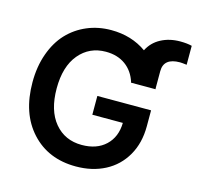

<svg xmlns="http://www.w3.org/2000/svg" viewBox="-112 -891 1043 1018"><g transform="rotate(15 409.5 -382.0)"><path d="M693.4 -495.1H558.1V-498Q540 -555.2 496.1 -587.2Q452.1 -619.1 388.2 -619.1Q297.9 -619.1 241.7 -551.8Q185.5 -484.4 185.5 -364.3Q185.5 -243.2 241.7 -175.8Q297.9 -108.4 391.1 -108.4Q473.1 -108.4 521.7 -154.3Q570.3 -200.2 571.8 -277.8H404.3V-380.9H699.2V-293.5Q699.2 -201.2 659.4 -132.1Q619.6 -63 549.8 -26.6Q480 9.8 390.1 9.8Q238.3 9.8 145.8 -91.1Q53.2 -191.9 53.2 -362.8Q53.2 -448.7 78.6 -519.8Q104 -590.8 148.4 -638.2Q192.9 -685.5 253.9 -711.4Q314.9 -737.3 386.2 -737.3Q497.6 -737.3 580.1 -678.7Q603 -724.6 649.2 -749.3Q695.3 -773.9 754.9 -773.9Q792 -773.9 818.8 -767.1V-663.1Q791.5 -666.5 781.7 -666.5Q692.4 -666.5 692.4 -594.2V-499.5Q692.4 -498.5 692.9 -498V-496.1Q693.4 -495.6 693.4 -495.1Z"/></g></svg>

Font: Interop SemBd
Style: Regular
Weight: 600
Designer: Rasmus Andersson, Google, Jang Haemin
Foundry: jhaemin
Version: Version 1.007